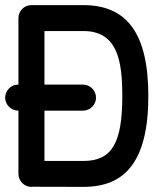

<svg xmlns="http://www.w3.org/2000/svg" viewBox="-24 -729 646 749"><path d="M47.9 -297.4V-50.8C47.9 -23.4 70.3 0 98.1 0H100.6C101.1 0 101.1 0 101.6 -0.5C102.1 -0.5 102.5 -0.5 103 -0.5L301.3 0C381.8 0 445.3 -23.9 488.3 -80.6C531.2 -136.7 554.7 -225.1 554.7 -354.5C554.7 -601.1 469.2 -709 301.3 -709H98.1C69.8 -709 47.9 -685.5 47.9 -658.2V-398.9H46.4C18.1 -398.9 -3.9 -375 -3.9 -347.7C-3.9 -321.3 19 -297.4 46.4 -297.4ZM149.4 -101.1V-297.4H300.3C328.6 -297.4 350.6 -321.3 350.6 -347.7C350.6 -375 328.6 -398.9 300.3 -398.9H149.4V-607.9H301.3C366.2 -607.9 404.3 -580.1 426.3 -534.7C447.8 -489.3 453.1 -425.3 453.1 -354.5C453.1 -172.4 413.6 -101.1 301.3 -101.1Z"/></svg>

Font: LOB TGL 0-17
Style: Regular
Weight: 400
Designer: Peter Wiegel + adaptations and expanded glyphset by Studio LOB
Foundry: Peter Wiegel + adaptations and expanded glyphset by Studio LOB
Version: Version 1.003;Glyphs 3.1.2 (3151)